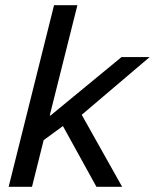

<svg xmlns="http://www.w3.org/2000/svg" viewBox="-20 -720 597 740"><path d="M13.3 0 188.3 -700H278.3L171.7 -275H175L448.3 -500H556.7L295 -277.5L450.8 0H351.7L222.5 -234.2L148.3 -180L103.3 0Z"/></svg>

Font: Funnel Sans
Style: Italic
Weight: 400
Italic angle: -14.036°
Version: Version 1.000; Beta; Release 5; Build 24; ttfautohint (v1.8.